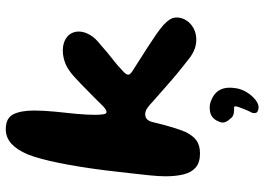

<svg xmlns="http://www.w3.org/2000/svg" viewBox="-142 -530 893 648"><g transform="rotate(-90 304.0 -206.5)"><path d="M109.5 22.5Q79 22.5 62.2 8Q45.5 -6.5 39 -32.8Q32.5 -59 32.5 -94Q32.5 -116.5 35.8 -148Q39 -179.5 43.5 -218.5Q48 -257.5 53 -300Q58.5 -343.5 64.8 -382.2Q71 -421 77.8 -454Q84.5 -487 91.8 -513.8Q99 -540.5 106.5 -559Q121.5 -595 142.5 -614Q163.5 -633 191.5 -633Q229 -633 241.8 -607.5Q254.5 -582 254.5 -536.5Q254.5 -521.5 253.5 -504.2Q252.5 -487 250.8 -468.5Q249 -450 247 -431.2Q245 -412.5 243.2 -394.5Q241.5 -376.5 240.8 -360.5Q240 -344.5 240 -331Q240 -315 241.8 -304Q243.5 -293 249 -293Q254.5 -293 261.2 -298Q268 -303 276 -311.5Q282.5 -318.5 294 -329.8Q305.5 -341 319 -354.5Q332.5 -368 346 -381Q359.5 -394 371 -404.2Q382.5 -414.5 390 -419Q404.5 -429.5 422.2 -435Q440 -440.5 456.5 -440.5Q485.5 -440.5 503.2 -425.8Q521 -411 521 -386Q521 -368.5 509.8 -349Q498.5 -329.5 475 -312Q451.5 -290.5 429.5 -273.8Q407.5 -257 389.5 -239.5Q375.5 -227.5 375.5 -220Q375.5 -215.5 379.8 -211.5Q384 -207.5 391.5 -203Q403.5 -195.5 423 -183Q442.5 -170.5 464.8 -156.2Q487 -142 507.8 -127.8Q528.5 -113.5 543 -101Q554.5 -90.5 561.5 -79.8Q568.5 -69 568.5 -56.5Q568.5 -39 558.8 -23.8Q549 -8.5 532 0.8Q515 10 494 10Q473.5 10 455.8 1.8Q438 -6.5 422 -20.5Q403.5 -34.5 380.2 -53.8Q357 -73 332.5 -94.8Q308 -116.5 285.5 -136Q274 -147.5 263.2 -155Q252.5 -162.5 242 -162.5Q231 -162.5 224.5 -155.8Q218 -149 215.5 -137.5Q206 -98 197.8 -70.8Q189.5 -43.5 182 -26Q169 0 152.5 11.2Q136 22.5 109.5 22.5ZM262 220Q249 218 246.8 211.8Q244.5 205.5 247 198Q251.5 190 256 179.2Q260.5 168.5 263.5 160Q266.5 153 268 147.2Q269.5 141.5 268 139Q266.5 137.5 263.2 137.5Q260 137.5 254.5 137.5Q245.5 137.5 238 134.2Q230.5 131 226.5 124Q218.5 116.5 215 106.2Q211.5 96 219.5 81Q229.5 60 252 56.2Q274.5 52.5 292.5 62Q316.5 72.5 325.8 93.2Q335 114 329.5 145.5Q326.5 162.5 317.5 178Q308.5 193.5 297.5 203.5Q290 211.5 280.5 216.2Q271 221 262 220Z"/></g></svg>

Font: Gluten SemiBold
Style: Regular
Weight: 600
Designer: Tyler Finck
Foundry: Etcetera Type Company
Version: Version 1.300